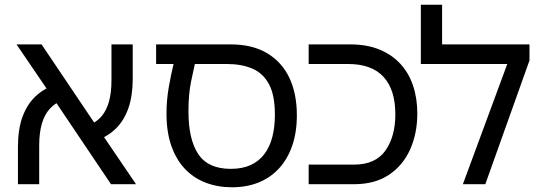

<svg xmlns="http://www.w3.org/2000/svg" viewBox="-20 -780 2297 813"><path d="M450 0 193 -382 50 -592H156L397 -234L556 0ZM56 0V-158Q56 -233 75.5 -286Q95 -339 131.5 -373Q168 -407 219 -423L246 -356Q213 -344 190.5 -319Q168 -294 157 -255.5Q146 -217 146 -164V0ZM385 -184 355 -250Q388 -262 409.5 -287Q431 -312 441.5 -350Q452 -388 452 -440V-592H542V-446Q542 -374 523.5 -321.5Q505 -269 470 -235Q435 -201 385 -184Z M962 13Q902 13 851 -6.5Q800 -26 763 -65Q726 -104 705.5 -162.5Q685 -221 685 -299Q685 -355 694.5 -410Q704 -465 715 -509H641V-592H957Q1049 -592 1111.5 -554.5Q1174 -517 1205.5 -450Q1237 -383 1237 -292Q1237 -220 1217.5 -163.5Q1198 -107 1162 -67.5Q1126 -28 1075.5 -7.5Q1025 13 962 13ZM957 -65Q1006 -65 1041 -81Q1076 -97 1099 -127Q1122 -157 1133 -199.5Q1144 -242 1144 -294Q1144 -377 1119 -423.5Q1094 -470 1048.5 -489.5Q1003 -509 941 -509H805Q799 -484 788.5 -432Q778 -380 778 -308Q778 -190 819.5 -127.5Q861 -65 957 -65Z M1287 0V-83H1479Q1570 -83 1612 -142.5Q1654 -202 1654 -296Q1654 -400 1604 -454.5Q1554 -509 1454 -509H1287V-592H1464Q1533 -592 1586 -570.5Q1639 -549 1675 -510Q1711 -471 1729 -417.5Q1747 -364 1747 -299Q1747 -215 1716.5 -147Q1686 -79 1626.5 -39.5Q1567 0 1479 0Z M1852 -592H2222V-524L2035 0H1940L2128 -509H1762V-760H1852Z"/></svg>

Font: Noto Sans Hebrew
Style: Regular
Weight: 400
Designer: Monotype Design Team
Foundry: Monotype Imaging Inc.
Version: Version 2.003